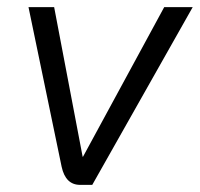

<svg xmlns="http://www.w3.org/2000/svg" viewBox="-20 -519 561 539"><path d="M153 -51 60 -499H132L212 -79H213L441 -499H521L239 0H205Q164 0 153 -51Z"/></svg>

Font: Bai Jamjuree
Style: Italic
Weight: 400
Italic angle: -10°
Version: Version 1.000; ttfautohint (v1.6)